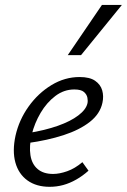

<svg xmlns="http://www.w3.org/2000/svg" viewBox="-20 -726 499 755"><path d="M175.1 8.6Q123 8.6 88 -16.5Q53.1 -41.6 40.5 -86.9Q28 -132.2 41 -192.5Q55 -254.5 92.4 -307Q129.9 -359.5 182.2 -391.3Q234.5 -423.1 293.2 -423.1Q332.9 -423.1 354.1 -408.3Q375.3 -393.6 381.9 -370.7Q388.4 -347.8 382.9 -322.4Q373.8 -278.5 333.3 -246.7Q292.8 -215 229.7 -194.5Q166.6 -174 88.5 -163.4L90.6 -202.7Q157.3 -213.6 207.5 -231.3Q257.6 -249 287.8 -272Q318.1 -294.9 323.8 -319.3Q326.1 -329 323.7 -341.8Q321.3 -354.6 310 -364.4Q298.7 -374.2 272.2 -374.2Q231.6 -374.2 197.7 -348.6Q163.7 -322.9 139.8 -282.4Q115.9 -241.9 104.7 -196.8Q94.3 -150.6 99.7 -115.8Q105.1 -81 127.7 -61.5Q150.4 -42 188.7 -42Q213.8 -42 244.2 -52.7Q274.6 -63.4 304 -88.3L328 -54.8Q305.4 -34.5 279.9 -20Q254.5 -5.5 228.5 1.6Q202.5 8.6 175.1 8.6ZM246.4 -509.1 380.8 -706.5H459.2L298.6 -509.1Z"/></svg>

Font: Ysabeau
Style: Bold Italic
Weight: 700
Italic angle: -12°
Designer: Christian Thalmann (Catharsis Fonts)
Version: Version 2.002